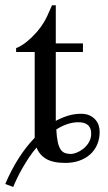

<svg xmlns="http://www.w3.org/2000/svg" viewBox="-55 -615 419 742"><path d="M297.4 -99.1Q297.4 -120.1 285.2 -131.3Q272.9 -142.6 248 -142.6Q226.1 -142.6 204.1 -135Q182.1 -127.4 162.6 -114.7Q164.1 -85.9 168 -67.4Q171.9 -48.8 178.7 -38.3Q185.5 -27.8 195.6 -23.9Q205.6 -20 219.2 -20Q228 -20 241.2 -25.1Q254.4 -30.3 266.8 -40Q279.3 -49.8 288.3 -64.7Q297.4 -79.6 297.4 -99.1ZM330.1 -106Q330.1 -78.6 320.6 -56.4Q311 -34.2 293.7 -18.6Q276.4 -2.9 251.7 5.9Q227.1 14.6 197.3 14.6Q149.4 14.6 123 -1.2Q96.7 -17.1 86.4 -44.9Q70.3 -26.4 56.9 -6.1Q43.5 14.2 32 34.2Q20.5 54.2 11.5 73Q2.4 91.8 -3.9 107.4L-34.7 96.2Q-12.2 43 16.6 -2.4Q45.4 -47.9 79.1 -82.5V-414.1H7.3V-429.2Q27.3 -436.5 49.6 -454.8Q71.8 -473.1 90.8 -495.6Q97.2 -503.4 102.8 -511Q108.4 -518.6 114.7 -529.1Q121.1 -539.6 128.4 -554.9Q135.7 -570.3 146 -594.7H160.6V-447.3H265.6V-414.1H160.6V-147.9Q185.1 -161.1 209 -168.2Q232.9 -175.3 257.8 -175.3Q278.3 -175.3 292.2 -168.5Q306.2 -161.6 314.7 -151.4Q323.2 -141.1 326.7 -128.9Q330.1 -116.7 330.1 -106Z"/></svg>

Font: Doulos SIL Compact
Style: Regular
Weight: 400
Designer: Walt Agee, Victor Gaultney, Peter Martin, Debbi Hosken
Foundry: SIL International
Version: Version 4.110; 2011; Maintenance release ; LnSpcTght